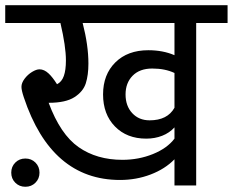

<svg xmlns="http://www.w3.org/2000/svg" viewBox="-40 -709 890 734"><path d="M830 -621H710V0H627V-100Q591 -63 536 -42Q481 -21 419 -21Q156 -21 51 -337Q42 -364 42 -377Q42 -392 54 -408Q66 -424 82.5 -434Q99 -444 111 -444Q129 -444 146 -428Q161 -414 178 -387Q196 -396 204 -418.5Q212 -441 212 -478Q212 -532 191 -621H-20V-689H830ZM627 -621H276Q298 -536 298 -466Q298 -422 288 -390.5Q278 -359 244.5 -337.5Q211 -316 146 -316Q191 -195 260.5 -146.5Q330 -98 428 -98Q490 -98 544.5 -120Q599 -142 627 -179V-222Q608 -201 580 -190Q552 -179 519 -179Q445 -179 399.5 -225.5Q354 -272 354 -348Q354 -424 401 -470.5Q448 -517 527 -517Q583 -517 627 -498ZM627 -430Q591 -447 542 -447Q494 -447 467 -419.5Q440 -392 440 -348Q440 -304 465.5 -276.5Q491 -249 532 -249Q600 -249 627 -297ZM3 -49Q3 -72 18.5 -87.5Q34 -103 57 -103Q80 -103 95.5 -87.5Q111 -72 111 -49Q111 -26 95.5 -10.5Q80 5 57 5Q34 5 18.5 -10.5Q3 -26 3 -49Z"/></svg>

Font: FiraGOUPP
Style: Medium
Weight: 400
Designer: bBox Type
Foundry: bBox Type GmbH
Version: Version 1.001